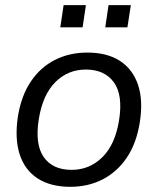

<svg xmlns="http://www.w3.org/2000/svg" viewBox="-20 -715 611 744"><path d="M252.2 8.9Q177.1 8.9 126.8 -23Q76.6 -54.9 56.5 -116.1Q36.4 -177.3 49.4 -263.8Q62.4 -344.2 99.7 -399.5Q137.1 -454.8 193.2 -483Q249.2 -511.3 318.5 -511.3Q394.6 -511.3 444.4 -479.3Q494.1 -447.4 514.8 -386.5Q535.4 -325.5 521.4 -239.1Q508.4 -158.6 470.8 -103.3Q433.1 -48.1 377.3 -19.6Q321.5 8.9 252.2 8.9ZM257.6 -56.8Q326.8 -56.8 376.6 -105.8Q426.3 -154.8 441.4 -249.1Q457 -346.6 421.2 -396.1Q385.4 -445.5 312.6 -445.5Q243 -445.5 194.2 -396.5Q145.5 -347.5 130.4 -253.8Q114.8 -156.2 149.3 -106.5Q183.9 -56.8 257.6 -56.8ZM387.9 -609.2 400.6 -695H487L473.8 -609.2ZM213.7 -609.2 226.5 -695H312.9L300.1 -609.2Z"/></svg>

Font: Mulish ExtraLight
Style: Italic
Weight: 200
Italic angle: -9°
Designer: Vernon Adams
Foundry: Vernon Adams
Version: Version 3.603